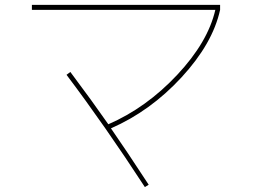

<svg xmlns="http://www.w3.org/2000/svg" viewBox="-20 -720 1040 785"><path d="M110.4 -679.7V-700.2H879.9V-679.7Q849.6 -542 722.2 -403.8Q594.7 -265.6 433.6 -195.3Q494.1 -108.4 587.9 35.2L572.3 44.9Q410.2 -204.1 252 -414.1L267.6 -425.8Q355.5 -308.6 422.9 -211.9Q578.1 -279.3 704.1 -413.6Q830.1 -547.9 860.4 -679.7Z"/></svg>

Font: Mgen+ 1mn thin
Style: Regular
Weight: 100
Designer: [Source Han Sans]
Ryoko NISHIZUKA  (kana & ideographs); Paul D. Hunt (Latin, Greek & Cyrillic); Wenlong ZHANG  (bopomofo
Version: Version 1.059.20150602